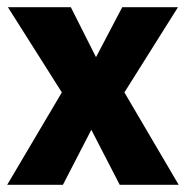

<svg xmlns="http://www.w3.org/2000/svg" viewBox="-22 -514 517 534"><path d="M475 0H311L232 -153L153 0H-2L150 -257L0 -494H175L245 -355L318 -494H473L324 -257Z"/></svg>

Font: Blinker
Style: Regular
Weight: 400
Designer: Juergen Huber
Foundry: supertype
Version: 1.017